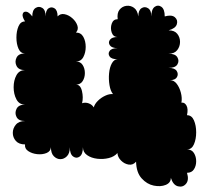

<svg xmlns="http://www.w3.org/2000/svg" viewBox="-20 -554 729 690"><path d="M469 27Q458 40 442.5 37.5Q427 35 415 23Q403 11 402 -4Q391 9 371 14Q351 19 329.5 16.5Q308 14 293 3.5Q278 -7 278 -25Q278 0 266.5 8.5Q255 17 243 8.5Q231 0 231 -25Q231 -3 220.5 7.5Q210 18 197 18Q184 18 173.5 7.5Q163 -3 163 -25Q162 -10 147 -4Q132 2 113.5 0Q95 -2 81.5 -11Q68 -20 70 -35Q48 -35 37 -47.5Q26 -60 26 -76.5Q26 -93 37 -106Q48 -119 70 -119Q47 -119 39.5 -133.5Q32 -148 39.5 -163Q47 -178 70 -178Q49 -178 39 -197Q29 -216 29 -240.5Q29 -265 39 -283.5Q49 -302 70 -302Q47 -302 39.5 -317Q32 -332 39.5 -347Q47 -362 70 -362Q54 -362 46.5 -379Q39 -396 39 -419Q39 -442 46.5 -459.5Q54 -477 70 -477Q59 -494 61.5 -503.5Q64 -513 74 -512Q84 -511 96 -495Q96 -518 108 -525.5Q120 -533 132 -525.5Q144 -518 144 -495Q144 -517 154.5 -524Q165 -531 176 -524Q187 -517 187 -495Q197 -506 212 -503Q227 -500 240 -488.5Q253 -477 258 -462.5Q263 -448 253 -437Q271 -437 279.5 -421.5Q288 -406 288 -385.5Q288 -365 279.5 -349Q271 -333 253 -333Q269 -333 277 -320.5Q285 -308 285 -291.5Q285 -275 277 -262.5Q269 -250 253 -250Q269 -250 274.5 -227Q280 -204 275 -183Q287 -187 299 -182.5Q311 -178 317 -168Q320 -180 331.5 -191.5Q343 -203 358 -210Q373 -217 386 -216Q377 -227 373.5 -248Q370 -269 372 -290.5Q374 -312 382 -326.5Q390 -341 403 -341Q381 -341 374 -351Q367 -361 374 -371Q381 -381 403 -381Q382 -381 375 -391Q368 -401 375 -411Q382 -421 403 -421Q387 -421 381.5 -437Q376 -453 381.5 -469Q387 -485 403 -485Q400 -507 409.5 -519Q419 -531 434 -533Q449 -535 461.5 -526Q474 -517 477 -495Q477 -517 488.5 -524.5Q500 -532 512 -524.5Q524 -517 524 -495Q524 -521 536 -529.5Q548 -538 560 -529.5Q572 -521 572 -495Q597 -502 608.5 -492Q620 -482 615.5 -467Q611 -452 586 -445Q607 -445 617 -432.5Q627 -420 627 -403.5Q627 -387 617 -374Q607 -361 586 -361Q610 -361 617.5 -348Q625 -335 617.5 -322.5Q610 -310 586 -310Q608 -310 615 -299Q622 -288 616 -277Q610 -266 591 -266Q605 -266 615 -253Q625 -240 630 -221Q635 -202 632 -185Q643 -187 650 -175Q657 -163 652 -140Q669 -140 677 -121.5Q685 -103 685 -78.5Q685 -54 677 -35.5Q669 -17 652 -17Q669 -17 677 -4Q685 9 685 25.5Q685 42 677 54.5Q669 67 652 67Q660 93 648.5 106.5Q637 120 619.5 115.5Q602 111 594 85Q594 103 575.5 110.5Q557 118 532.5 113Q508 108 489 87Q470 66 469 27Z"/></svg>

Font: Rubik Bubbles
Style: Regular
Weight: 400
Designer: Hubert and Fischer, NaN
Foundry: Hubert and Fischer, NaN
Version: Version 2.200